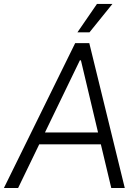

<svg xmlns="http://www.w3.org/2000/svg" viewBox="-45 -944 689 964"><path d="M-25.4 0H45.9L151.9 -219.2H461.4L513.7 0H581.5L403.3 -727.5H332.5ZM180.7 -278.8 356 -641.1H361.3L447.3 -278.8ZM343.8 -781.7H404.3L519.5 -924.3H441.9Z"/></svg>

Font: Guggenheim Sans Display Light
Style: Italic
Weight: 300
Italic angle: -7°
Designer: Modified by Tom Baber under direction of Pentagram Design 2023
Foundry: rsms
Version: Version 1.001;Glyphs 3.1.2 (3151)